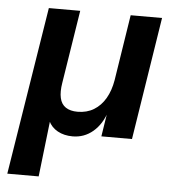

<svg xmlns="http://www.w3.org/2000/svg" viewBox="-50 -536 699 762"><g transform="rotate(5 300.0 -154.5)"><path d="M7 180 114 -489H239L193 -198Q187 -162 192.5 -137.5Q198 -113 216 -101Q234 -89 263 -89Q300 -89 328 -106Q356 -123 374 -154Q392 -185 399 -227L440 -489H565L488 0H366L382 -102H385Q368 -49 333 -19.5Q298 10 252 10Q218 10 192.5 -4Q167 -18 155 -44L158 -45L132 180Z"/></g></svg>

Font: Nunito Sans 12pt ExtraLight 12pt
Style: Bold Italic
Weight: 700
Italic angle: -9°
Version: Version 3.101;gftools[0.9.27]